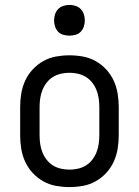

<svg xmlns="http://www.w3.org/2000/svg" viewBox="-20 -753 565 781"><path d="M262 8Q235 8 207.5 3Q180 -2 156 -15.5Q132 -29 113 -49.5Q94 -70 82.5 -95Q71 -120 66.5 -147.5Q62 -175 62 -202V-318Q62 -345 66.5 -372.5Q71 -400 82.5 -425Q94 -450 113 -470.5Q132 -491 156 -504.5Q180 -518 207.5 -523Q235 -528 262 -528Q290 -528 317.5 -523Q345 -518 369 -504.5Q393 -491 412 -470.5Q431 -450 442.5 -425Q454 -400 458.5 -372.5Q463 -345 463 -318V-202Q463 -175 458.5 -147.5Q454 -120 442.5 -95Q431 -70 412 -49.5Q393 -29 369 -15.5Q345 -2 317.5 3Q290 8 262 8ZM263 -63Q280 -63 297.5 -67Q315 -71 329.5 -80Q344 -89 355 -103Q366 -117 372.5 -133.5Q379 -150 381.5 -167.5Q384 -185 384 -202V-318Q384 -335 381.5 -352.5Q379 -370 372.5 -386.5Q366 -403 355 -417Q344 -431 329.5 -440Q315 -449 297.5 -453Q280 -457 263 -457Q245 -457 227.5 -453Q210 -449 195.5 -440Q181 -431 170 -417Q159 -403 152.5 -386.5Q146 -370 143.5 -352.5Q141 -335 141 -318V-202Q141 -185 143.5 -167.5Q146 -150 152.5 -133.5Q159 -117 170 -103Q181 -89 195.5 -80Q210 -71 227.5 -67Q245 -63 263 -63ZM262 -608Q250 -608 237.5 -611.5Q225 -615 216.5 -624Q208 -633 204 -645Q200 -657 200 -670Q200 -683 204 -695Q208 -707 216.5 -716Q225 -725 237.5 -729Q250 -733 263 -733Q275 -733 287.5 -729Q300 -725 308.5 -716Q317 -707 321 -695Q325 -683 325 -670Q325 -657 321 -645Q317 -633 308.5 -624Q300 -615 287.5 -611.5Q275 -608 262 -608Z"/></svg>

Font: Iosevka Pride
Style: Regular
Weight: 400
Monospace: yes
Designer: Belleve Invis
Foundry: Belleve Invis
Version: Version 30.3.1; ttfautohint (v1.8.4)